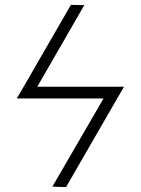

<svg xmlns="http://www.w3.org/2000/svg" viewBox="-20 -691 577 788"><path d="M461 -287 489 -335H133L326 -670L271 -671L77 -335L49 -287H405L195 75L251 77Z"/></svg>

Font: Libertinus Serif
Style: Regular
Weight: 400
Designer: Philipp H. Poll
Foundry: Khaled Hosny
Version: Version 6.2